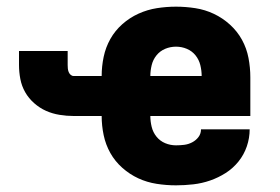

<svg xmlns="http://www.w3.org/2000/svg" viewBox="-20 -548 840 576"><path d="M508 8Q479 8 450 3.5Q421 -1 395 -13Q369 -25 347 -44.5Q325 -64 311 -89Q297 -114 291 -142.5Q285 -171 285 -200H201Q180 -200 158.5 -203.5Q137 -207 118 -215.5Q99 -224 82.5 -238.5Q66 -253 55.5 -271.5Q45 -290 41 -311Q37 -332 37 -353V-395H183V-353Q183 -348 183.5 -342.5Q184 -337 186 -332Q188 -327 192 -323.5Q196 -320 201 -320H285Q285 -349 291 -377.5Q297 -406 311 -431Q325 -456 347 -475.5Q369 -495 395.5 -507Q422 -519 450.5 -523.5Q479 -528 508 -528Q537 -528 566 -523.5Q595 -519 621.5 -506.5Q648 -494 670 -474Q692 -454 706 -428.5Q720 -403 725.5 -374Q731 -345 731 -316V-200H431Q431 -184 435 -167.5Q439 -151 449.5 -138Q460 -125 475.5 -118.5Q491 -112 508 -112Q520 -112 532.5 -113.5Q545 -115 556.5 -121Q568 -127 575.5 -137Q583 -147 583 -160H729Q729 -134 720.5 -109Q712 -84 695.5 -63.5Q679 -43 657 -29Q635 -15 610.5 -6.5Q586 2 560 5Q534 8 508 8ZM431 -320H585Q585 -336 581 -352.5Q577 -369 566.5 -382Q556 -395 540.5 -401.5Q525 -408 508 -408Q491 -408 475.5 -401.5Q460 -395 449.5 -382Q439 -369 435 -352.5Q431 -336 431 -320Z"/></svg>

Font: Iosevka Aile Heavy
Style: Regular
Weight: 900
Designer: Belleve Invis
Foundry: Belleve Invis
Version: Version 31.1.0; ttfautohint (v1.8.4)